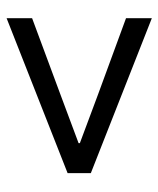

<svg xmlns="http://www.w3.org/2000/svg" viewBox="32 -668 490 595"><g transform="rotate(-90 277.5 -371.0)"><path d="M518 -146V-226L281 -313L131 -369V-373L281 -429L518 -517V-596L38 -407V-335Z"/></g></svg>

Font: GenYoGothic2 TW R
Style: Regular
Weight: 400
Version: Version 2.100;PS 2.1;hotconv 16.6.51;makeotf.lib2.5.65220 DE